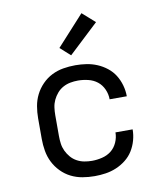

<svg xmlns="http://www.w3.org/2000/svg" viewBox="-86 -836 772 914"><g transform="rotate(-10 300.0 -379.5)"><path d="M298 8Q268 8 239 3Q210 -2 184 -15Q158 -28 137 -49.5Q116 -71 103 -97Q90 -123 85 -152Q80 -181 80 -210V-310Q80 -339 85 -368Q90 -397 103 -423Q116 -449 137 -470.5Q158 -492 184 -505Q210 -518 239 -523Q268 -528 298 -528Q325 -528 351.5 -524Q378 -520 403 -509.5Q428 -499 449.5 -482Q471 -465 485 -442.5Q499 -420 506.5 -393.5Q514 -367 514 -340H431Q431 -365 420.5 -388.5Q410 -412 391 -427Q372 -442 347 -448Q322 -454 298 -454Q279 -454 260.5 -450.5Q242 -447 225.5 -438Q209 -429 196.5 -414.5Q184 -400 176 -383Q168 -366 165.5 -347.5Q163 -329 163 -310V-210Q163 -191 165.5 -172.5Q168 -154 176 -137Q184 -120 196.5 -105.5Q209 -91 225.5 -82Q242 -73 260.5 -69.5Q279 -66 298 -66Q322 -66 347 -72Q372 -78 391 -93Q410 -108 420.5 -131.5Q431 -155 431 -180H514Q514 -153 506.5 -126.5Q499 -100 485 -77.5Q471 -55 449.5 -38Q428 -21 403 -10.5Q378 0 351.5 4Q325 8 298 8ZM287 -578 238 -622 370 -767 431 -713Z"/></g></svg>

Font: Iosevka Fixed Extended
Style: Regular
Weight: 400
Width: 7
Monospace: yes
Designer: Belleve Invis
Foundry: Belleve Invis
Version: Version 24.1.1; ttfautohint (v1.8.4)